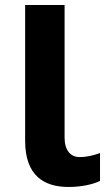

<svg xmlns="http://www.w3.org/2000/svg" viewBox="-20 -734 426 764"><path d="M253 10C303 10 349 0 378 -14V-125C352 -116 328 -109 296 -109C261 -109 237 -136 237 -186V-714H80V-174C80 -34 156 10 253 10Z"/></svg>

Font: Noto Sans Display
Style: Bold
Weight: 700
Designer: Monotype Design Team
Foundry: Monotype Imaging Inc.
Version: Version 1.900